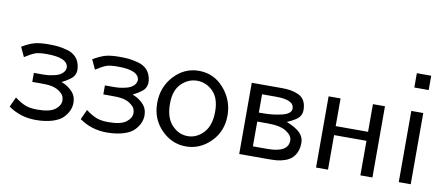

<svg xmlns="http://www.w3.org/2000/svg" viewBox="-63 -925 2749 1181"><g transform="rotate(10 1311.5 -334.0)"><path d="M27.8 -42 56.2 -104Q91.3 -77.1 121.6 -65.2Q151.9 -53.2 196.8 -53.2Q274.9 -53.2 307.9 -78.1Q340.8 -103 340.8 -134.8Q340.8 -147 335.9 -160.4Q331.1 -173.8 307.1 -191.4Q283.2 -209 242.2 -213.9Q229 -215.8 185.1 -215.8H138.2V-272H194.8Q211.9 -272 230 -273.9Q248 -275.9 272.5 -282Q296.9 -288.1 313.5 -302.5Q330.1 -316.9 332 -337.9Q330.1 -399.9 196.8 -399.9Q148.9 -399.9 126 -391.8Q103 -383.8 61 -356.9L33.2 -417Q79.1 -443.8 111.6 -452.4Q144 -460.9 198.2 -460.9Q231.4 -460.9 255.6 -458.5Q279.8 -456.1 314.9 -446.5Q350.1 -437 371.6 -413.1Q393.1 -389.2 397.9 -351.1Q397.9 -349.1 398.4 -345Q398.9 -340.8 398.9 -338.9Q398.9 -319.8 391.8 -304.9Q384.8 -290 368.4 -278.1Q352.1 -266.1 344 -261.5Q335.9 -256.8 315.9 -246.1Q355 -231.9 382.6 -203.4Q410.2 -174.8 410.2 -132.8Q410.2 -108.9 400.6 -85.9Q391.1 -63 369.6 -40Q348.1 -17.1 303.5 -2.9Q258.8 11.2 198.2 11.2Q103 11.2 27.8 -42Z M471.7 -42 500 -104Q535.2 -77.1 565.4 -65.2Q595.7 -53.2 640.6 -53.2Q718.8 -53.2 751.7 -78.1Q784.7 -103 784.7 -134.8Q784.7 -147 779.8 -160.4Q774.9 -173.8 751 -191.4Q727.1 -209 686 -213.9Q672.9 -215.8 628.9 -215.8H582V-272H638.7Q655.8 -272 673.8 -273.9Q691.9 -275.9 716.3 -282Q740.7 -288.1 757.3 -302.5Q773.9 -316.9 775.9 -337.9Q773.9 -399.9 640.6 -399.9Q592.8 -399.9 569.8 -391.8Q546.9 -383.8 504.9 -356.9L477.1 -417Q522.9 -443.8 555.4 -452.4Q587.9 -460.9 642.1 -460.9Q675.3 -460.9 699.5 -458.5Q723.6 -456.1 758.8 -446.5Q793.9 -437 815.4 -413.1Q836.9 -389.2 841.8 -351.1Q841.8 -349.1 842.3 -345Q842.8 -340.8 842.8 -338.9Q842.8 -319.8 835.7 -304.9Q828.6 -290 812.3 -278.1Q795.9 -266.1 787.8 -261.5Q779.8 -256.8 759.8 -246.1Q798.8 -231.9 826.4 -203.4Q854 -174.8 854 -132.8Q854 -108.9 844.5 -85.9Q835 -63 813.5 -40Q792 -17.1 747.3 -2.9Q702.6 11.2 642.1 11.2Q546.9 11.2 471.7 -42Z M917.5 -221.2Q917.5 -322.3 982.2 -391.6Q1046.9 -460.9 1136.7 -460.9Q1231 -460.9 1293.9 -388.4Q1356.9 -315.9 1356.9 -220.2Q1356.9 -121.1 1290.8 -54.9Q1224.6 11.2 1136.7 11.2Q1048.8 11.2 983.2 -55.4Q917.5 -122.1 917.5 -221.2ZM995.6 -231Q995.6 -143.1 1038.1 -98.1Q1080.6 -53.2 1136.7 -53.2Q1192.9 -53.2 1235.4 -98.6Q1277.8 -144 1277.8 -231Q1277.8 -314.9 1235.4 -356.9Q1192.9 -398.9 1136.7 -398.9Q1081.5 -398.9 1038.6 -356.9Q995.6 -314.9 995.6 -231Z M1468.8 0V-444.8H1655.8Q1685.5 -444.8 1708.7 -441.4Q1731.9 -438 1757.8 -427.5Q1783.7 -417 1797.6 -393.6Q1811.5 -370.1 1811.5 -334Q1811.5 -306.2 1793.2 -286.6Q1774.9 -267.1 1722.7 -245.1Q1782.7 -221.2 1808.1 -195.1Q1833.5 -168.9 1833.5 -134.8Q1833.5 -74.7 1798.8 -40Q1780.8 -22 1753.2 -12.9Q1725.6 -3.9 1704.1 -2Q1682.6 0 1649.9 0ZM1543.5 -61H1634.8Q1763.7 -61 1763.7 -136.2Q1763.7 -166 1726.1 -190.9Q1688.5 -215.8 1607.9 -215.8H1543.5ZM1543.5 -272H1567.9Q1633.8 -272 1688.7 -285.9Q1743.7 -299.8 1743.7 -332Q1743.7 -386.2 1631.8 -386.2H1543.5Z M1948.7 0V-444.8H2023.4V-272H2225.6V-444.8H2300.8V0H2225.6V-215.8H2023.4V0Z M2458.5 -589.8V-679.2H2548.3V-589.8ZM2465.3 0V-444.8H2540V0Z"/></g></svg>

Font: CMU Sans Serif
Style: Medium
Weight: 500
Version: Version 0.7.0